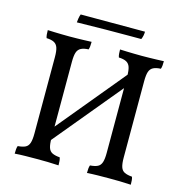

<svg xmlns="http://www.w3.org/2000/svg" viewBox="-116 -913 985 1024"><g transform="rotate(15 376.5 -401.0)"><path d="M185 -70 171 -127 554 -590 571 -536ZM56 3Q56 -11 57 -21.5Q58 -32 61 -40Q88 -42 103 -49.5Q118 -57 124 -75.5Q130 -94 130 -127V-549Q130 -583 124 -601Q118 -619 103 -627Q88 -635 61 -636Q58 -644 57 -655Q56 -666 56 -679Q75 -678 94.5 -677.5Q114 -677 135 -676.5Q156 -676 177 -676Q199 -676 219 -676.5Q239 -677 258.5 -677.5Q278 -678 298 -679Q298 -666 297 -655Q296 -644 293 -636Q267 -635 251.5 -627Q236 -619 230 -601Q224 -583 224 -549V-127Q224 -94 230 -75.5Q236 -57 251.5 -49.5Q267 -42 293 -40Q296 -32 297 -21.5Q298 -11 298 3Q268 1 237 0.5Q206 0 177 0Q148 0 115 0.5Q82 1 56 3ZM455 3Q455 -11 456 -21.5Q457 -32 460 -40Q487 -42 502 -49.5Q517 -57 523 -75.5Q529 -94 529 -127V-549Q529 -583 523 -601Q517 -619 502 -627Q487 -635 460 -636Q457 -644 456 -655Q455 -666 455 -679Q474 -678 493.5 -677.5Q513 -677 534 -676.5Q555 -676 576 -676Q598 -676 618 -676.5Q638 -677 657.5 -677.5Q677 -678 697 -679Q697 -666 696 -655Q695 -644 692 -636Q666 -635 650.5 -627Q635 -619 629 -601Q623 -583 623 -549V-127Q623 -94 629 -75.5Q635 -57 650.5 -49.5Q666 -42 692 -40Q695 -32 696 -21.5Q697 -11 697 3Q667 1 636 0.5Q605 0 576 0Q547 0 514 0.5Q481 1 455 3ZM559 -805Q559 -795 557 -784Q555 -773 550 -762Q534 -762 482 -762Q430 -762 355.5 -761.5Q281 -761 195 -759Q195 -765 197.5 -780.5Q200 -796 204 -805Z"/></g></svg>

Font: Vollkorn
Style: Regular
Weight: 400
Designer: Friedrich Althausen
Foundry: Friedrich Althausen
Version: Version 5.001